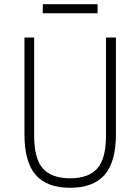

<svg xmlns="http://www.w3.org/2000/svg" viewBox="-20 -883 666 911"><path d="M313 8Q202 8 149 -53.5Q96 -115 96 -245V-705H142V-240Q142 -130 183.5 -83.5Q225 -37 313 -37Q400 -37 441.5 -83.5Q483 -130 483 -240V-705H530V-245Q530 -115 476.5 -53.5Q423 8 313 8ZM183 -820V-863H443V-820Z"/></svg>

Font: Nunito Sans 7pt Condensed ExtraLight
Style: Regular
Weight: 250
Width: 3
Designer: Vernon Adams
Foundry: Vernon Adams
Version: Version 3.101;gftools[0.9.27]